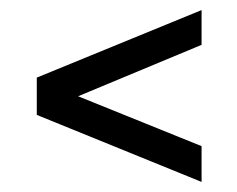

<svg xmlns="http://www.w3.org/2000/svg" viewBox="-20 -444 471 381"><path d="M380 -83 53 -216V-290L380 -424V-355L135 -253L380 -154Z"/></svg>

Font: Saira Ultra Condensed Medium
Style: Regular
Weight: 500
Width: 1
Designer: Hector Gatti with collaboration of the Omnibus-Type team
Foundry: Omnibus-Type
Version: Version 1.001; ttfautohint (v1.8)